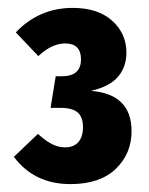

<svg xmlns="http://www.w3.org/2000/svg" viewBox="-20 -773 378 486"><path d="M300 -640Q300 -604 279 -579Q258 -554 210 -543Q313 -535 313 -441Q313 -384 273 -345.5Q233 -307 158 -307Q67 -307 15 -376L76 -434Q96 -416 112 -408Q128 -400 145 -400Q166 -400 178 -413Q190 -426 190 -451Q190 -477 176.5 -488.5Q163 -500 133 -500H108L121 -580H137Q185 -580 185 -623Q185 -663 145 -663Q111 -663 77 -631L20 -691Q79 -753 164 -753Q228 -753 264 -720.5Q300 -688 300 -640Z"/></svg>

Font: Fira Sans Extra Condensed ExtraBold
Style: Regular
Weight: 800
Width: 1
Designer: Carrois Corporate & Edenspiekermann AG
Foundry: Carrois Corporate GbR & Edenspiekermann AG
Version: Version 4.203